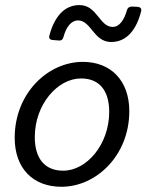

<svg xmlns="http://www.w3.org/2000/svg" viewBox="-20 -715 569 746"><path d="M283.2 -635.7C334 -635.7 343.8 -551.8 412.1 -551.8C473.6 -551.8 510.7 -601.6 528.3 -670.9C531.2 -681.6 525.4 -687.5 514.6 -688.5L492.2 -689.5C483.4 -689.5 476.6 -685.5 473.6 -676.8C462.9 -637.7 444.3 -610.4 418 -610.4C366.2 -610.4 357.4 -695.3 289.1 -695.3C227.5 -695.3 190.4 -646.5 171.9 -577.1C168.9 -566.4 173.8 -560.5 184.6 -559.6L209 -557.6C217.8 -556.6 224.6 -561.5 226.6 -571.3C237.3 -610.4 256.8 -635.7 283.2 -635.7ZM218.8 10.7C353.5 10.7 482.4 -110.4 482.4 -283.2C482.4 -401.4 411.1 -474.6 301.8 -474.6C166 -474.6 37.1 -352.5 37.1 -179.7C37.1 -60.5 108.4 10.7 218.8 10.7ZM225.6 -51.8C154.3 -51.8 115.2 -98.6 115.2 -182.6C115.2 -308.6 203.1 -410.2 294.9 -410.2C365.2 -410.2 404.3 -364.3 404.3 -280.3C404.3 -153.3 316.4 -51.8 225.6 -51.8Z"/></svg>

Font: Ed Sans Neue
Style: Italic
Weight: 400
Italic angle: -11°
Designer: Stephen Hutchings
Version: Version 1.004;PS 001.004;hotconv 1.0.88;makeotf.lib2.5.64775